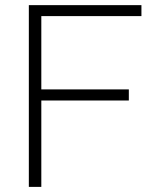

<svg xmlns="http://www.w3.org/2000/svg" viewBox="-20 -731 606 751"><path d="M141.6 0H92.8V-710.9H141.6ZM483.9 -337.9H122.1V-381.3H483.9ZM533.2 -668H122.1V-710.9H533.2Z"/></svg>

Font: Heebo ExtraLight
Style: Regular
Weight: 250
Designer: Oded Ezer
Foundry: Ezer Type House
Version: Version 3.100